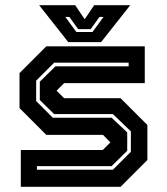

<svg xmlns="http://www.w3.org/2000/svg" viewBox="-20 -718 642 738"><path d="M60 0V-141.5H375L405.5 -172V-169.5L376 -199.5H158L55 -302.5V-437L158 -540H536.5V-398.5H226.5L196 -368V-371L226.5 -340.5H443.5L546.5 -237.5V-103L443.5 0ZM122 -65.5H414L483 -134.5V-213L414 -279.5H188L133 -333.5V-404L193 -463H474.5V-477H188L119 -408V-329.5L183 -265.5H409L469 -209V-138.5L409 -79.5H122ZM242.5 -556 130.5 -698H269L305.5 -644L342 -698H480.5L368.5 -556ZM273.5 -595H335.5L378 -653H362.5L328.5 -606H280.5L246.5 -653H231Z"/></svg>

Font: Tourney Thin
Style: Bold
Weight: 700
Version: Version 1.015